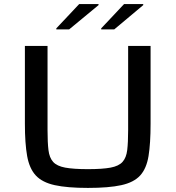

<svg xmlns="http://www.w3.org/2000/svg" viewBox="-20 -913 862 941"><path d="M411 8Q310 8 248.5 -5.5Q187 -19 155.5 -53Q124 -87 113 -148.5Q102 -210 102 -307V-688H213V-275Q213 -215 217.5 -177.5Q222 -140 240.5 -119.5Q259 -99 299.5 -91.5Q340 -84 411 -84Q482 -84 522 -91.5Q562 -99 580.5 -119.5Q599 -140 603.5 -177.5Q608 -215 608 -275V-688H718V-307Q718 -210 708 -148.5Q698 -87 667 -53Q636 -19 574.5 -5.5Q513 8 411 8ZM256 -769V-774L368 -893H463V-888L319 -769ZM476 -769V-774L588 -893H682V-888L540 -769Z"/></svg>

Font: Saira Expanded Medium
Style: Regular
Weight: 500
Width: 7
Designer: Hector Gatti with collaboration of the Omnibus-Type team
Foundry: Omnibus-Type
Version: Version 1.100; ttfautohint (v1.8.3)